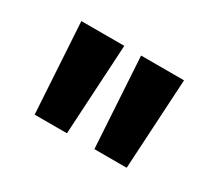

<svg xmlns="http://www.w3.org/2000/svg" viewBox="-68 -822 571 515"><g transform="rotate(30 217.5 -565.0)"><path d="M76 -425 59 -705H192L176 -425ZM261 -425 244 -705H377L361 -425Z"/></g></svg>

Font: Red Hat Display
Style: Bold
Weight: 700
Designer: Pentagram, MCKL
Foundry: Pentagram, MCKL
Version: Version 1.023; ttfautohint (v1.8.3)